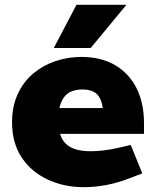

<svg xmlns="http://www.w3.org/2000/svg" viewBox="-20 -767 636 796"><path d="M327 9Q246 9 178 -22.5Q110 -54 70 -114Q30 -174 30 -260Q30 -326 53.5 -377Q77 -428 117.5 -462Q158 -496 209.5 -513.5Q261 -531 318 -531Q399 -531 457 -497Q515 -463 546 -401.5Q577 -340 577 -256V-212H229Q237 -186 254 -170Q271 -154 297 -147Q323 -140 357 -140Q382 -140 410.5 -143.5Q439 -147 470 -154L522 -166L570 -48L517 -28Q469 -9 421 0Q373 9 327 9ZM226 -319H406Q401 -358 381.5 -377Q362 -396 321 -396Q297 -396 277.5 -388.5Q258 -381 245.5 -364Q233 -347 226 -319ZM203 -568 297 -747H504L356 -568Z"/></svg>

Font: REM Medium ExtraBold
Style: Regular
Weight: 800
Version: Version 1.005;gftools[0.9.28]